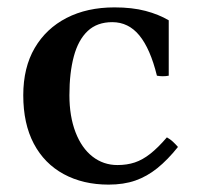

<svg xmlns="http://www.w3.org/2000/svg" viewBox="-20 -485 534 520"><path d="M274 15Q205 15 152.5 -13.5Q100 -42 71.5 -96Q43 -150 43 -227Q43 -302 74 -355Q105 -408 160.5 -436.5Q216 -465 290 -465Q338 -465 374 -455.5Q410 -446 437 -430V-280Q421 -277 405 -280Q387 -353 357.5 -389Q328 -425 284 -425Q243 -425 217.5 -401Q192 -377 180 -332.5Q168 -288 168 -227Q168 -170 184.5 -127Q201 -84 230.5 -61Q260 -38 298 -38Q324 -38 345 -45Q366 -52 387 -68.5Q408 -85 432 -113Q441 -108 448 -101.5Q455 -95 462 -87Q434 -52 406 -29.5Q378 -7 346.5 4Q315 15 274 15Z"/></svg>

Font: Poltawski Nowy SemiBold
Style: Regular
Weight: 600
Version: Version 1.001;gftools[0.9.25]